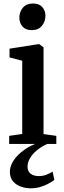

<svg xmlns="http://www.w3.org/2000/svg" viewBox="-20 -800 354 1067"><path d="M31 0V-45L103.5 -55.5V-462.5L33 -481V-529.5L192.5 -554.5H199L222 -536.5V-55L293 -45V0ZM155.5 -632.5Q122.5 -632.5 105 -652.8Q87.5 -673 87.5 -701.5Q87.5 -733.5 107 -757Q126.5 -780.5 163.5 -780.5H164.5Q197.5 -780.5 215 -760.8Q232.5 -741 232.5 -712.5Q232.5 -680.5 213 -656.5Q193.5 -632.5 156.5 -632.5ZM150 246.5Q124 246.5 97.2 237.5Q70.5 228.5 52.8 208.2Q35 188 35 155Q35 132.5 45.5 110Q56 87.5 75.2 67Q94.5 46.5 120.5 28.8Q146.5 11 177.5 -1L205.5 -5L245 -1Q210 14.5 185 35.2Q160 56 146.5 79.2Q133 102.5 133 126.5Q133 152 150 165.2Q167 178.5 195 178.5Q217.5 178.5 235.5 171.8Q253.5 165 272.5 154L282 199.5Q267 211.5 246.2 222.2Q225.5 233 201.2 239.8Q177 246.5 150 246.5Z"/></svg>

Font: Merriweather 48pt SemiBold
Style: Regular
Weight: 600
Version: Version 2.100